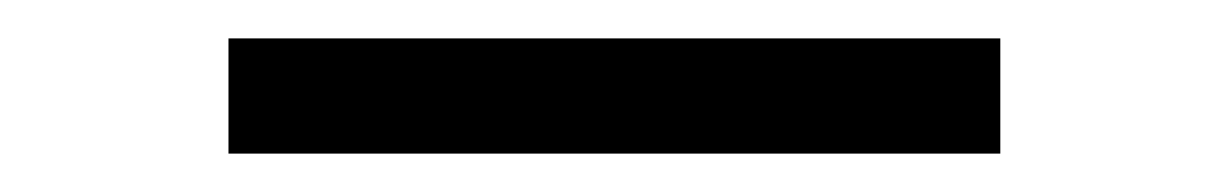

<svg xmlns="http://www.w3.org/2000/svg" viewBox="-20 -300 640 100"><path d="M99 -280V-220H501V-280Z"/></svg>

Font: LT Wave Mono Light
Style: Regular
Weight: 300
Designer: Daniel Lyons
Version: Version 2.5 (Glyphs App)